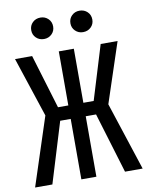

<svg xmlns="http://www.w3.org/2000/svg" viewBox="-97 -975 809 1044"><g transform="rotate(-10 307.5 -452.5)"><path d="M266.2 -333.8H208.2L106.2 0H10.8L133.8 -376.4L24.6 -706.7H119L209.2 -408.2H266.2V-706.7H349.2V-408.2H406.2L497.4 -706.7H590.8L481.5 -376.4L604.6 0H507.2L406.2 -333.8H349.2V0H266.2ZM199.5 -786.7Q173.3 -786.7 155.9 -803.6Q138.5 -820.5 138.5 -845.6Q138.5 -871.3 155.9 -888.2Q173.3 -905.1 199.5 -905.1Q224.6 -905.1 242.1 -888.2Q259.5 -871.3 259.5 -845.6Q259.5 -820.5 242.1 -803.6Q224.6 -786.7 199.5 -786.7ZM414.9 -786.7Q389.7 -786.7 372.3 -803.6Q354.9 -820.5 354.9 -845.6Q354.9 -871.3 372.3 -888.2Q389.7 -905.1 414.9 -905.1Q441 -905.1 458.5 -888.2Q475.9 -871.3 475.9 -845.6Q475.9 -820.5 458.5 -803.6Q441 -786.7 414.9 -786.7Z"/></g></svg>

Font: Fira Code Retina
Style: Regular
Weight: 450
Monospace: yes
Designer: Carrois Corporate, Edenspiekermann AG, Nikita Prokopov
Foundry: Carrois Corporate, Edenspiekermann AG, Nikita Prokopov
Version: Version 6.002